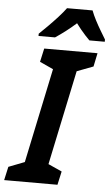

<svg xmlns="http://www.w3.org/2000/svg" viewBox="-88 -978 591 1019"><g transform="rotate(5 208.0 -469.0)"><path d="M-26 0 -10 -72 75 -105 181 -609 109 -642 125 -714H409L394 -642L307 -609L201 -105L274 -72L258 0ZM89 -790Q108 -808 134 -834Q160 -860 185.5 -888Q211 -916 227 -938H363Q372 -914 386 -887Q400 -860 415 -835Q430 -810 442 -790V-778H360Q350 -788 337 -802Q324 -816 311 -832Q298 -848 287 -863Q259 -838 231.5 -817Q204 -796 177 -778H89Z"/></g></svg>

Font: Noto Sans Display SemiBold
Style: Italic
Weight: 600
Italic angle: -12°
Designer: Monotype Design Team
Foundry: Monotype Imaging Inc.
Version: Version 2.003